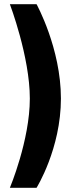

<svg xmlns="http://www.w3.org/2000/svg" viewBox="-20 -770 348 914"><path d="M27 -750C27 -750 122 -500 122 -301C122 -102 27 124 27 124H154C154 124 270 -62 270 -301C270 -540 154 -750 154 -750H27Z"/></svg>

Font: RazerF5
Style: Bold
Weight: 700
Foundry: Razer Inc.
Version: Version 2